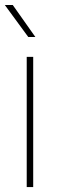

<svg xmlns="http://www.w3.org/2000/svg" viewBox="-20 -759 239 779"><path d="M114.7 0H88.4V-528.3H114.7ZM123.5 -608.9H94.7L-0.5 -738.8H31.7Z"/></svg>

Font: Roboto Thin
Style: Regular
Weight: 250
Designer: Google
Version: Version 2.134; 2016